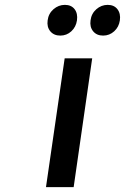

<svg xmlns="http://www.w3.org/2000/svg" viewBox="-20 -773 516 793"><path d="M169.9 0 247.1 -532.2H360.8L284.2 0ZM176.8 -689Q180.2 -716.8 200.9 -734.9Q221.7 -752.9 248 -752.9Q274.4 -752.9 288.1 -735.1Q301.8 -717.3 297.9 -689Q293.9 -661.6 274.7 -643.8Q255.4 -626 229 -626Q202.6 -626 187.7 -643.8Q172.9 -661.6 176.8 -689ZM354 -689Q357.4 -716.8 377.9 -734.9Q398.4 -752.9 424.8 -752.9Q451.2 -752.9 465.1 -734.9Q479 -716.8 475.1 -689Q471.2 -661.6 451.7 -643.8Q432.1 -626 405.8 -626Q379.4 -626 364.7 -643.8Q350.1 -661.6 354 -689Z"/></svg>

Font: Trueno
Style: Italic
Weight: 400
Designer: Julieta Ulanovsky
Foundry: Julieta Ulanovsky
Version: Version 3.001b | FøM Fix